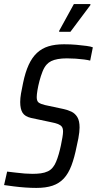

<svg xmlns="http://www.w3.org/2000/svg" viewBox="-27 -913 475 941"><path d="M151 8Q126 8 97 6Q68 4 41 0.5Q14 -3 -7 -6L8 -72Q28 -70 50.5 -67Q73 -64 94.5 -62.5Q116 -61 132 -61Q154 -61 173 -63.5Q192 -66 208 -73.5Q224 -81 235 -97Q241 -104 248 -120.5Q255 -137 261 -158Q267 -179 271.5 -200.5Q276 -222 279 -240Q282 -258 282 -268Q282 -284 276 -292Q270 -300 257.5 -305Q245 -310 224 -314L125 -335Q95 -342 83.5 -360.5Q72 -379 72 -413Q72 -432 76 -455Q80 -478 86 -506Q97 -559 113.5 -595Q130 -631 154 -653.5Q178 -676 210.5 -686Q243 -696 287 -696Q319 -696 347 -693.5Q375 -691 397 -688Q419 -685 428 -681L415 -616Q404 -619 385 -621.5Q366 -624 344 -625.5Q322 -627 301 -627Q276 -627 256.5 -623.5Q237 -620 224 -613.5Q211 -607 202 -597Q190 -584 181.5 -562.5Q173 -541 166.5 -516.5Q160 -492 156.5 -470.5Q153 -449 153 -437Q153 -417 163 -410Q173 -403 194 -398L283 -379Q306 -374 323.5 -365.5Q341 -357 352 -339Q363 -321 363 -288Q363 -278 361.5 -264.5Q360 -251 357 -234.5Q354 -218 349 -197Q338 -141 323 -101.5Q308 -62 285.5 -38Q263 -14 230.5 -3Q198 8 151 8ZM263 -757V-762L335 -893H416V-888L318 -757Z"/></svg>

Font: Saira Condensed
Style: Italic
Weight: 400
Width: 3
Italic angle: -12°
Designer: Hector Gatti with collaboration of the Omnibus-Type team
Foundry: Omnibus-Type
Version: Version 1.100